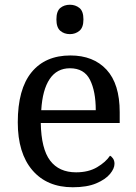

<svg xmlns="http://www.w3.org/2000/svg" viewBox="-20 -780 575 810"><path d="M287 10Q178 10 116.5 -62Q55 -134 55 -264Q55 -404 113 -475Q171 -546 277 -546Q374 -546 429.5 -486Q485 -426 485 -307V-261H152Q154 -152 191.5 -102.5Q229 -53 301 -53Q353 -53 389.5 -74.5Q426 -96 444 -123Q451 -120 457 -111Q463 -102 463 -89Q463 -69 444 -46Q425 -23 386 -6.5Q347 10 287 10ZM384 -315Q384 -395 359.5 -443.5Q335 -492 275 -492Q220 -492 189.5 -446.5Q159 -401 154 -315ZM275 -636Q251 -636 234.5 -650Q218 -664 218 -698Q218 -733 234.5 -746.5Q251 -760 275 -760Q298 -760 315 -746.5Q332 -733 332 -698Q332 -664 315 -650Q298 -636 275 -636Z"/></svg>

Font: Noto Serif Tamil
Style: Italic
Weight: 400
Italic angle: -12°
Designer: Indian Type Foundry, Tom Grace, and the Monotype Design Team
Foundry: Monotype Imaging Inc.
Version: Version 2.003